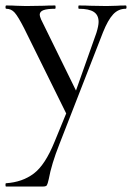

<svg xmlns="http://www.w3.org/2000/svg" viewBox="-25 -406 482 701"><path d="M225 -12V25L63 -303Q41 -346 28.5 -360Q16 -374 -2 -374Q-5 -374 -5 -380Q-5 -386 -2 -386Q22 -386 34 -385L70 -384L135 -385Q150 -386 176 -386Q178 -386 178 -380Q178 -374 176 -374Q148 -374 134 -369Q120 -364 120 -352Q120 -347 125 -335L260 -60L231 -15L327 -286Q335 -312 335 -326Q335 -351 317.5 -362.5Q300 -374 263 -374Q261 -374 261 -380Q261 -386 263 -386Q290 -386 304 -385L364 -384L402 -385Q412 -386 434 -386Q437 -386 437 -380Q437 -374 434 -374Q407 -374 388 -353.5Q369 -333 351 -288L192 120Q163 193 153 248Q149 266 146 270.5Q143 275 132 275H-3Q-5 275 -5 269Q-5 263 -3 263Q57 259 98.5 227.5Q140 196 174 112Z"/></svg>

Font: Cormorant Infant Medium
Style: Regular
Weight: 500
Designer: Christian Thalmann (Catharsis Fonts)
Foundry: Catharsis Fonts
Version: Version 4.000